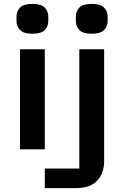

<svg xmlns="http://www.w3.org/2000/svg" viewBox="-20 -770 640 990"><path d="M83 -516H211V0H83ZM211 99H389V-516H517V60Q517 122 481.5 161Q446 200 372 200H211ZM147 -596Q102 -596 83.5 -615Q65 -634 65 -661V-685Q65 -712 83.5 -731Q102 -750 147 -750Q192 -750 210.5 -731Q229 -712 229 -685V-661Q229 -634 210.5 -615Q192 -596 147 -596ZM453 -596Q408 -596 389.5 -615Q371 -634 371 -661V-685Q371 -712 389.5 -731Q408 -750 453 -750Q498 -750 516.5 -731Q535 -712 535 -685V-661Q535 -634 516.5 -615Q498 -596 453 -596Z"/></svg>

Font: IBM Plex Mono SmBld
Style: Regular
Weight: 600
Monospace: yes
Designer: Mike Abbink, Paul van der Laan, Pieter van Rosmalen
Foundry: Bold Monday
Version: Version 2.3